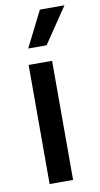

<svg xmlns="http://www.w3.org/2000/svg" viewBox="-87 -801 438 842"><g transform="rotate(-10 132.0 -380.5)"><path d="M63.5 -530.3H168V0H63.5ZM154.3 -760.7H263.7L156.2 -601.6H74.2Z"/></g></svg>

Font: Pretendard JP Medium
Style: Regular
Weight: 500
Designer: Base glyphs from Inter by Rasmus Andersson; Hangeul glyphs from Noto Sans CJK(Source Han Sans) by Jang Soo-young and Kan
Foundry: Kil Hyung-jin
Version: Version 1.309